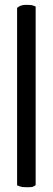

<svg xmlns="http://www.w3.org/2000/svg" viewBox="-20 -727 219 797"><path d="M51 42V-694Q64 -707 89 -707Q110 -707 117 -704Q124 -701 128 -700V41Q119 50 104 50H86Q73 50 67 48Q61 46 59 45.5Q57 45 56 44Q53 44 51 42Z"/></svg>

Font: Bubblegum Sans
Style: Regular
Weight: 400
Designer: Angel Koziupa and Alejandro Paul
Foundry: Angel Koziupa and Alejandro Paul
Version: Version 1.001